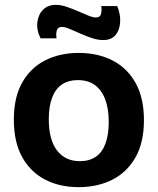

<svg xmlns="http://www.w3.org/2000/svg" viewBox="-20 -757 649 791"><path d="M304 14Q225 14 165 -17.5Q105 -49 71 -110.5Q37 -172 37 -264Q37 -356 71.5 -417Q106 -478 166.5 -508.5Q227 -539 304 -539Q383 -539 443.5 -508Q504 -477 538.5 -415.5Q573 -354 573 -262Q573 -169 537.5 -107.5Q502 -46 441.5 -16Q381 14 304 14ZM309 -93Q348 -93 374.5 -111Q401 -129 414.5 -165.5Q428 -202 428 -254Q428 -309 413.5 -347.5Q399 -386 371 -406.5Q343 -427 300 -427Q263 -427 236 -409.5Q209 -392 195 -355.5Q181 -319 181 -266Q181 -181 215 -137Q249 -93 309 -93ZM405 -592Q383 -592 359 -600Q335 -608 311.5 -618.5Q288 -629 268 -637.5Q248 -646 235 -646Q218 -646 214 -631.5Q210 -617 213 -599H147Q130 -634 134 -666Q138 -698 158 -717.5Q178 -737 210 -737Q231 -737 254.5 -729Q278 -721 301 -711Q324 -701 343.5 -693Q363 -685 375 -685Q393 -685 396.5 -700.5Q400 -716 397 -732H463Q477 -698 475 -665.5Q473 -633 456 -612.5Q439 -592 405 -592Z"/></svg>

Font: Bricolage Grotesque 96pt ExtraBold
Style: Bold
Weight: 700
Version: Version 1.001;gftools[0.9.33.dev8+g029e19f]